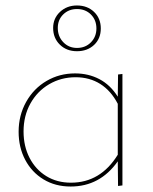

<svg xmlns="http://www.w3.org/2000/svg" viewBox="-20 -678 560 701"><path d="M174 -576Q174 -611 199 -634.5Q224 -658 261 -658Q299 -658 323.5 -634.5Q348 -611 348 -574Q348 -537 323.5 -514Q299 -491 261 -491Q223 -491 198.5 -515Q174 -539 174 -576ZM191 -576Q191 -545 211 -524Q231 -503 261 -503Q292 -503 312 -523.5Q332 -544 332 -574Q332 -605 312 -625Q292 -645 261 -645Q231 -645 211 -625.5Q191 -606 191 -576ZM427 -408V-1L411 1L410 -89Q345 3 238 3Q182 3 139 -23Q96 -49 72 -94.5Q48 -140 48 -197Q48 -257 75.5 -306Q103 -355 150 -382.5Q197 -410 254 -410Q303 -410 343 -389Q383 -368 410 -325L411 -406ZM410 -113V-299Q385 -347 346 -371.5Q307 -396 256 -396Q203 -396 159.5 -370.5Q116 -345 91 -300Q66 -255 66 -198Q66 -144 88 -101.5Q110 -59 149 -35Q188 -11 239 -11Q347 -11 410 -113Z"/></svg>

Font: Ysabeau Infant Thin
Style: Regular
Weight: 200
Designer: Christian Thalmann (Catharsis Fonts)
Version: Version 0.003